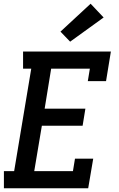

<svg xmlns="http://www.w3.org/2000/svg" viewBox="-20 -1012 640 1032"><path d="M1 0V-92H56L148 -643H104V-735H576L550 -576H452L463 -643H255L220 -428H439L424 -336H205L164 -92H372L383 -159H481L454 0ZM357 -788 305 -842 467 -992 537 -918Z"/></svg>

Font: Iosevka Slab SmBdExObl
Style: Regular
Weight: 600
Width: 7
Italic angle: -9°
Monospace: yes
Designer: Belleve Invis
Foundry: Belleve Invis
Version: Version 11.1.0; ttfautohint (v1.8.3)